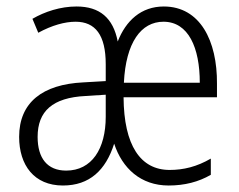

<svg xmlns="http://www.w3.org/2000/svg" viewBox="-20 -655 737 592"><path d="M485 -635C415 -635 368 -591 343 -527C329 -600 287 -635 216 -635C166 -635 118 -619 80 -597L98 -554C140 -577 180 -588 213 -588C274 -588 306 -547 306 -457V-405L237 -401C111 -395 39 -339 39 -233C39 -146 85 -83 174 -83C256 -83 306 -130 332 -212C357 -136 414 -83 500 -83C549 -83 592 -94 630 -116V-166C587 -141 546 -131 503 -131C413 -131 362 -207 361 -355H649V-397C650 -529 597 -635 485 -635ZM484 -588C561 -588 596 -508 596 -400H362C368 -524 415 -588 484 -588ZM244 -359 306 -363V-295C306 -196 263 -129 184 -129C126 -129 96 -167 96 -233C96 -312 142 -354 244 -359Z"/></svg>

Font: Noto Sans Telugu UI Condensed Light
Style: Regular
Weight: 300
Width: 3
Designer: Jelle Bosma - Monotype Design Team
Foundry: Monotype Imaging Inc.
Version: Version 2.005